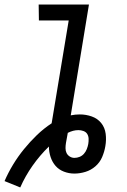

<svg xmlns="http://www.w3.org/2000/svg" viewBox="-37 -755 557 844"><path d="M52 69 -17 41Q-1 4 20.5 -31.5Q42 -67 68.5 -99.5Q95 -132 125 -161Q155 -190 190 -213L265 -665H134L133 -735H354L274 -248Q284 -250 294 -251Q304 -252 314 -252Q341 -252 366.5 -243Q392 -234 408 -214Q424 -194 427.5 -167Q431 -140 426 -112Q422 -88 412 -64.5Q402 -41 382.5 -24Q363 -7 338.5 0.5Q314 8 290 8Q266 8 244 -0.5Q222 -9 207.5 -25.5Q193 -42 185.5 -64.5Q178 -87 178 -111Q138 -72 106 -26.5Q74 19 52 69ZM290 -61Q302 -61 313 -65.5Q324 -70 332 -79Q340 -88 344.5 -99.5Q349 -111 351 -122Q353 -134 352.5 -145.5Q352 -157 346.5 -166Q341 -175 330 -179Q319 -183 308 -183Q296 -183 284.5 -180Q273 -177 261 -171Q259 -160 257 -149Q255 -138 253 -127Q251 -115 251 -103.5Q251 -92 255.5 -82.5Q260 -73 269.5 -67Q279 -61 290 -61Z"/></svg>

Font: Iosevka Algr
Style: Italic
Weight: 400
Italic angle: -9°
Monospace: yes
Designer: Belleve Invis
Foundry: Belleve Invis
Version: Version 26.0.2; ttfautohint (v1.8.3)